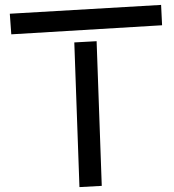

<svg xmlns="http://www.w3.org/2000/svg" viewBox="-20 -738 708 783"><path d="M20 -682 637 -718 641 -635 26 -598ZM283 -565 374 -570 395 20 304 25Z"/></svg>

Font: Stick
Style: Regular
Weight: 400
Designer: Fontworks Inc.
Foundry: Fontworks Inc.
Version: Version 1.100